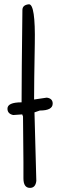

<svg xmlns="http://www.w3.org/2000/svg" viewBox="-20 -872 290 916"><path d="M118.2 -851.6Q149.4 -851.6 146 -663.6Q142.6 -475.6 142.6 -397.5H144.5L203.1 -406.2Q231.4 -402.3 231.4 -377.9Q231.4 -344.7 169.9 -344.7L144.5 -335.9L153.3 -8.8Q149.4 24.4 123 24.4Q91.8 24.4 91.8 -21.5V-98.6L89.8 -316.4L85.9 -326.2L43 -323.2Q15.6 -329.1 15.6 -353.5Q15.6 -383.8 83 -383.8V-387.7Q83 -512.7 86.9 -824.2Q86.9 -848.6 118.2 -851.6Z"/></svg>

Font: Sue Ellen Francisco 
Style: Regular
Weight: 400
Designer: Kimberly Geswein
Foundry: Kimberly Geswein
Version: Version 1.002 2007